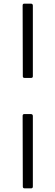

<svg xmlns="http://www.w3.org/2000/svg" viewBox="-20 -867 303 1052"><path d="M115 -440Q105 -440 105 -449L104 -837Q104 -847 113 -847H149Q160 -847 160 -836V-449Q160 -440 150 -440ZM115 165Q105 165 105 155L104 -232Q104 -242 113 -242H149Q160 -242 160 -231V155Q160 165 150 165Z"/></svg>

Font: Libre Franklin Light
Style: Regular
Weight: 300
Designer: Pablo Impallari, Rodrigo Fuenzalida
Foundry: Impallari Type
Version: Version 1.002; ttfautohint (v1.5)